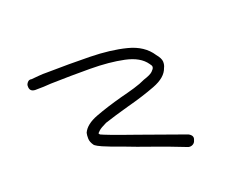

<svg xmlns="http://www.w3.org/2000/svg" viewBox="-58 -331 392 323"><g transform="rotate(20 138.5 -169.5)"><path d="M132 -79H130Q122 -81 118 -85.5Q114 -90 112 -94Q108 -108 119 -127.5Q130 -147 146 -170Q154 -181 161 -191.5Q168 -202 172 -211Q179 -222 179.5 -227.5Q180 -233 179 -235Q179 -235 178 -236.5Q177 -238 172 -239Q154 -244 130.5 -231.5Q107 -219 80.5 -197Q54 -175 27 -151Q23 -147 17.5 -142Q12 -137 6 -132Q-2 -126 -8 -134Q-10 -136 -10 -140.5Q-10 -145 -6 -147Q-1 -152 4 -157Q9 -162 14 -166Q45 -193 73.5 -216Q102 -239 128 -251.5Q154 -264 177 -257Q188 -255 192 -250.5Q196 -246 197 -241Q203 -226 191 -204.5Q179 -183 162 -159Q155 -149 148.5 -139Q142 -129 137 -121Q132 -110 131.5 -105.5Q131 -101 131 -100Q131 -100 132 -99.5Q133 -99 134 -99Q138 -100 151 -104.5Q164 -109 193 -120Q222 -131 274 -150Q284 -152 286 -144Q288 -140 286.5 -136Q285 -132 281 -130Q248 -119 223 -109.5Q198 -100 180 -94Q153 -84 144 -81.5Q135 -79 132 -79Z"/></g></svg>

Font: Redacted Script Light
Style: Regular
Weight: 300
Designer: Christian Naths
Foundry: Christian Naths
Version: Version 1.001; ttfautohint (v1.8.3)